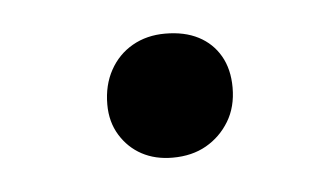

<svg xmlns="http://www.w3.org/2000/svg" viewBox="-26 -403 322 187"><g transform="rotate(-5 134.5 -309.5)"><path d="M78 -306Q78 -325 86 -339.5Q94 -354 108 -362Q122 -370 140 -370Q159 -370 172.5 -363Q186 -356 193.5 -343Q201 -330 201 -312Q201 -293 192.5 -279Q184 -265 170 -257Q156 -249 137 -249Q120 -249 107 -256Q94 -263 86 -276Q78 -289 78 -306Z"/></g></svg>

Font: Literata Light
Style: Italic
Weight: 300
Italic angle: -2°
Designer: Latin by Veronika Burian and Jose Scaglione. Greek by Irene Vlachou. Cyrillic by Vera Evstafieva
Foundry: TypeTogether
Version: Version 3.103;gftools[0.9.29]